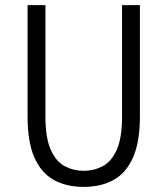

<svg xmlns="http://www.w3.org/2000/svg" viewBox="-20 -720 656 752"><path d="M308 12Q239 12 189.8 -15.8Q140.5 -43.5 114.2 -104.2Q88 -165 88 -264V-700H158V-264Q158 -179 179 -132.8Q200 -86.5 234.2 -68.8Q268.5 -51 308 -51Q347.5 -51 381.8 -68.8Q416 -86.5 437 -132.8Q458 -179 458 -264V-700H528V-264Q528 -165 501.5 -104.2Q475 -43.5 425.8 -15.8Q376.5 12 308 12Z"/></svg>

Font: Overpass Mono Light
Style: Regular
Weight: 300
Monospace: yes
Designer: Delve Withrington, Dave Bailey
Foundry: Delve Fonts LLC
Version: Version 4.000